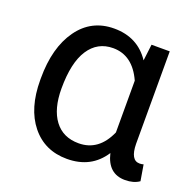

<svg xmlns="http://www.w3.org/2000/svg" viewBox="-102 -644 770 759"><g transform="rotate(20 282.5 -264.0)"><path d="M491.2 -528.3V-139.2Q492.2 -70.8 530.3 -70.8Q539.6 -70.8 546.9 -73.2L558.1 -6.3Q534.7 10.3 498.5 10.3Q426.8 10.3 408.2 -70.3Q356 10.3 253.9 10.3Q160.2 10.3 104.5 -58.8Q48.8 -127.9 48.8 -247.1V-254.4Q48.8 -383.3 104 -460.7Q159.2 -538.1 254.9 -538.1Q354 -538.1 406.2 -459.5L414.6 -528.3ZM139.2 -244.1Q139.2 -158.7 174.8 -111.1Q210.4 -63.5 276.4 -63.5Q360.8 -63.5 400.9 -154.3V-372.1Q359.4 -463.9 277.3 -463.9Q211.9 -463.9 175.5 -408.4Q139.2 -353 139.2 -244.1Z"/></g></svg>

Font: Noboto
Style: Regular
Weight: 400
Designer: Google
Version: Version 2.001101; 2014